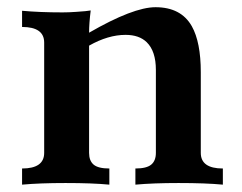

<svg xmlns="http://www.w3.org/2000/svg" viewBox="-20 -502 659 522"><path d="M585.9 0Q540 -4.4 465.3 -4.4Q396.5 -4.4 348.1 0V-43.9Q378.4 -43.9 391.1 -54.4Q403.8 -64.9 403.8 -86.4V-312Q403.8 -362.8 378.9 -387.2Q358.4 -407.2 321.3 -407.2Q273.9 -407.2 222.2 -377.9V-86.4Q222.2 -64.9 234.6 -54.4Q247.1 -43.9 277.3 -43.9V0Q231.4 -4.4 158.2 -4.4Q88.4 -4.4 40 0V-43.9Q100.1 -43.9 100.1 -86.4V-386.2Q100.1 -428.7 40 -428.7V-472.7Q88.4 -468.3 149.9 -468.3Q167 -468.3 186.5 -469.7Q217.8 -471.7 226.6 -473.6Q222.2 -438.5 222.2 -413.1Q342.3 -482.4 402.8 -482.4Q472.2 -482.4 501.5 -430.7Q525.9 -387.2 525.9 -305.7V-86.4Q525.9 -43.9 585.9 -43.9Z"/></svg>

Font: Kelvinch
Style: Bold
Weight: 700
Designer: Paul James Miller
Foundry: High-Logic / Made with FontCreator
Version: Version 3.501;March 28, 2021;FontCreator 13.0.0.2683 64-bit